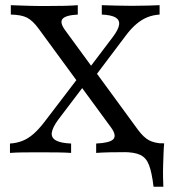

<svg xmlns="http://www.w3.org/2000/svg" viewBox="-20 -591 669 742"><path d="M573.4 130.6Q566.9 75.8 556 47.2Q545.2 18.5 522.2 7.7Q499.2 -3.2 456.5 -3.2L528.2 -38.7L614.5 -37.1Q612.9 -22.6 612.1 -0.4Q611.3 21.8 610.5 46Q609.7 70.2 610.1 92.7Q610.5 115.3 611.3 130.6ZM351.6 0V-36.3Q404 -38.7 417.7 -52.8Q431.5 -66.9 409.7 -97.6L129 -480.6Q106.5 -511.3 84.7 -522.6Q62.9 -533.9 21.8 -534.7V-571Q43.5 -570.2 77.8 -569Q112.1 -567.7 153.2 -567.7Q201.6 -567.7 231.9 -568.5Q262.1 -569.4 280.6 -571V-534.7Q233.9 -532.3 221.8 -518.1Q209.7 -504 232.3 -473.4L513.7 -88.7Q535.5 -59.7 556 -48.8Q576.6 -37.9 610.5 -36.3V0Q595.2 -0.8 562.5 -2Q529.8 -3.2 488.7 -3.2Q436.3 -3.2 404 -2.4Q371.8 -1.6 351.6 0ZM18.5 0V-36.3Q44.4 -37.9 66.1 -46.4Q87.9 -54.8 108.5 -72.6Q129 -90.3 150.8 -118.5L286.3 -296L313.7 -271.8L204.8 -128.2Q183.1 -98.4 180.2 -78.6Q177.4 -58.9 196 -48.4Q214.5 -37.9 254.8 -36.3V0Q235.5 -1.6 202.8 -2Q170.2 -2.4 127.4 -2.4Q91.9 -2.4 65.3 -2Q38.7 -1.6 18.5 0ZM339.5 -285.5 308.9 -306.5 416.9 -449.2Q437.9 -477.4 440.3 -495.6Q442.7 -513.7 426.6 -523.4Q410.5 -533.1 373.4 -534.7V-571Q400 -570.2 429 -569.4Q458.1 -568.5 489.5 -568.5Q525 -568.5 551.2 -569.4Q577.4 -570.2 596.8 -571V-534.7Q571 -533.1 549.2 -524.2Q527.4 -515.3 506.9 -498Q486.3 -480.6 465.3 -452.4Z"/></svg>

Font: Playfair 9pt
Style: Regular
Weight: 400
Designer: Claus Eggers Sørensen
Foundry: Claus Eggers Sørensen
Version: Version 2.203